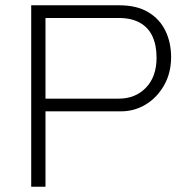

<svg xmlns="http://www.w3.org/2000/svg" viewBox="-20 -706 699 726"><path d="M98 0V-686H431Q497 -686 540.5 -660Q584 -634 605.5 -589.5Q627 -545 627 -490Q627 -431 601 -384.5Q575 -338 532 -311.5Q489 -285 437 -285H152V0ZM152 -333H429Q492 -333 532 -374.5Q572 -416 572 -488Q572 -535 556.5 -568.5Q541 -602 509 -620Q477 -638 429 -638H152Z"/></svg>

Font: Archivo SemiBold Thin
Style: Regular
Weight: 250
Version: Version 2.001